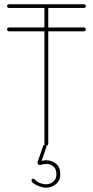

<svg xmlns="http://www.w3.org/2000/svg" viewBox="-20 -679 432 895"><path d="M187 -651Q187 -654 189.5 -656.5Q192 -659 196 -659Q200 -659 202.5 -656.5Q205 -654 205 -651V-9Q205 -5 202.5 -2.5Q200 0 196 0Q192 0 189.5 -2.5Q187 -5 187 -9ZM371 -659Q375 -659 377.5 -656.5Q380 -654 380 -651Q380 -647 377.5 -644.5Q375 -642 371 -642H22Q18 -642 15.5 -644.5Q13 -647 13 -651Q13 -654 15.5 -656.5Q18 -659 22 -659ZM371 -551Q375 -551 377.5 -548.5Q380 -546 380 -542Q380 -538 377.5 -535.5Q375 -533 371 -533H22Q18 -533 15.5 -535.5Q13 -538 13 -542Q13 -546 15.5 -548.5Q18 -551 22 -551ZM181 2Q181 -1 183.5 -2.5Q186 -4 189 -4Q194 -4 195.5 0Q197 4 196 7L174 71Q180 69 185 68.5Q190 68 195 68Q221 68 241 84Q261 100 261 133Q261 163 240.5 179.5Q220 196 193 196Q181 196 165.5 190.5Q150 185 138.5 177.5Q127 170 127 163Q127 154 135 154Q137 154 138.5 155Q140 156 141 157Q153 169 167 174.5Q181 180 194 180Q214 180 228.5 167.5Q243 155 243 133Q243 109 229 97Q215 85 196 85Q191 85 186 86Q181 87 176 88Q170 90 166 90.5Q162 91 159 88Q152 83 157 71Z"/></svg>

Font: Libertine-Super Thin
Style: Regular
Weight: 100
Designer: Bastien Sozeau
Foundry: NBR — Bastien Sozeau
Version: Version 2.003;gftools[0.9.33]